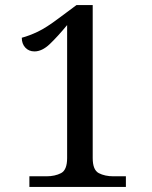

<svg xmlns="http://www.w3.org/2000/svg" viewBox="-20 -738 599 758"><path d="M96 0V-42H163Q197 -42 221 -54.5Q245 -67 245 -114V-639Q207 -593 176.5 -564Q146 -535 116 -535Q94 -535 80 -550Q66 -565 66 -589Q96 -597 129.5 -613Q163 -629 212 -666L282 -718H346V-114Q346 -67 370 -54.5Q394 -42 428 -42H477V0Z"/></svg>

Font: Noto Serif Toto
Style: Regular
Weight: 400
Designer: Monotype Design Team
Foundry: Monotype Imaging Inc.
Version: Version 2.001